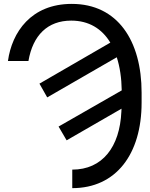

<svg xmlns="http://www.w3.org/2000/svg" viewBox="-20 -758 772 991"><path d="M21 -443.2H126.8C149.5 -576 225.9 -651.6 347.7 -651.6C438.2 -651.6 506 -610.1 549.4 -538L183.6 -326.3L223.7 -255.3L582.7 -462.4C598.7 -413 607.2 -355.8 608.3 -291.5L282.3 -104.8L323.9 -33.7L607.2 -197.1L606.5 -182.2C598.4 0.7 508.5 117.5 353 117.5V213.1C578.1 213.1 710.9 38.7 710.9 -228.7V-279.8C710.9 -547.9 587 -737.9 350.5 -737.9C140.6 -737.9 41.5 -592 21 -443.2Z"/></svg>

Font: Margiela Sans Text
Style: Regular
Weight: 400
Designer: Stefan Endress, Andreas Faust
Version: Version 1.100;FEAKit 1.0